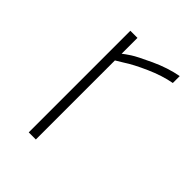

<svg xmlns="http://www.w3.org/2000/svg" viewBox="-157 -589 668 668"><g transform="rotate(45 177.0 -255.0)"><path d="M101 0V-500H136V-422Q146 -430 163.5 -441.5Q181 -453 233 -477Q285 -501 334 -510V-476Q290 -468 240.5 -446Q191 -424 164 -406L136 -389V0Z"/></g></svg>

Font: TitilliumText22L Th
Style: Thin
Weight: 100
Designer: Campivisivi
Foundry: Campivisivi
Version: 1.000